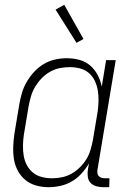

<svg xmlns="http://www.w3.org/2000/svg" viewBox="-20 -770 540 798"><path d="M182 8Q155 8 130 1Q105 -6 85.5 -22Q66 -38 54 -60.5Q42 -83 38 -108.5Q34 -134 35 -161Q36 -188 40 -215L60 -335Q64 -359 71 -383Q78 -407 91 -429.5Q104 -452 122 -471.5Q140 -491 162 -504Q184 -517 208.5 -522.5Q233 -528 257 -528Q285 -528 310.5 -521Q336 -514 355 -497.5Q374 -481 386 -458Q398 -435 403 -410L421 -520H461L385 -64Q384 -57 385 -50Q386 -43 390.5 -38Q395 -33 402 -31Q409 -29 416 -29H435L434 8H409Q394 8 380 4Q366 0 356.5 -10Q347 -20 345 -34.5Q343 -49 345 -64L350 -91Q337 -69 319 -49Q301 -29 278.5 -16Q256 -3 231 2.5Q206 8 182 8ZM196 -29Q216 -29 236.5 -33Q257 -37 276 -47.5Q295 -58 311 -73.5Q327 -89 338.5 -107.5Q350 -126 356 -146.5Q362 -167 366 -187L386 -307Q389 -329 389.5 -351Q390 -373 386.5 -394Q383 -415 374 -434Q365 -453 349.5 -466.5Q334 -480 313 -485.5Q292 -491 270 -491Q250 -491 229 -487Q208 -483 188.5 -472Q169 -461 153.5 -445Q138 -429 126.5 -410Q115 -391 109 -370.5Q103 -350 99 -329L79 -209Q76 -188 75.5 -166Q75 -144 78.5 -123Q82 -102 91.5 -84Q101 -66 116.5 -53Q132 -40 153 -34.5Q174 -29 196 -29ZM298 -592 211 -730 247 -750 327 -608Z"/></svg>

Font: Iosevka Term Curly Extralight
Style: Italic
Weight: 200
Italic angle: -9°
Designer: Belleve Invis
Foundry: Belleve Invis
Version: Version 32.3.0